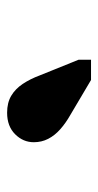

<svg xmlns="http://www.w3.org/2000/svg" viewBox="112 -985 276 540"><g transform="rotate(-90 250.0 -715.0)"><path d="M308 -741 352 -632V-597H295L197 -655Q174 -668 156.5 -683.5Q139 -699 129.5 -717.5Q120 -736 120 -758Q120 -788 142.5 -810.5Q165 -833 203 -833Q231 -833 250.5 -821.5Q270 -810 284 -789Q298 -768 308 -741Z"/></g></svg>

Font: Roboto Serif ExtraBold
Style: Regular
Weight: 800
Designer: Greg Gazdowicz
Foundry: Commercial Type
Version: Version 1.008